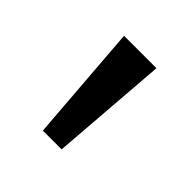

<svg xmlns="http://www.w3.org/2000/svg" viewBox="-87 -784 398 398"><g transform="rotate(45 112.5 -585.0)"><path d="M160 -714 140 -456H85L65 -714Z"/></g></svg>

Font: Noto Sans Grantha
Style: Regular
Weight: 400
Designer: Monotype Design Team
Foundry: Monotype Imaging Inc.
Version: Version 2.003; ttfautohint (v1.8.4.7-5d5b)